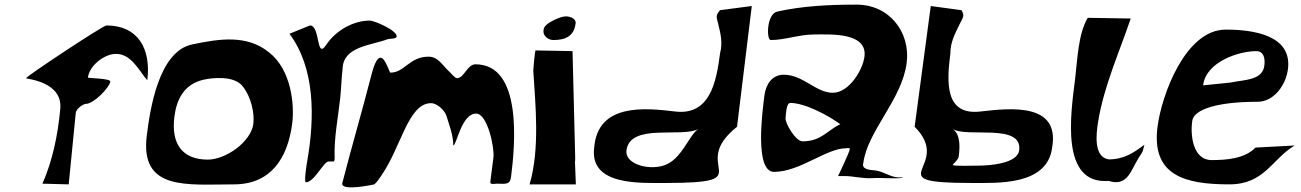

<svg xmlns="http://www.w3.org/2000/svg" viewBox="-20 -797 5626 830"><path d="M307.5 -309C310.2 -329.5 342 -348.1 351.5 -348C385.2 -348 453.5 -418.6 456.8 -444C458.7 -459 359.6 -458 360.1 -462C366.8 -514.5 431.9 -564 481.1 -564C547.9 -564 578.9 -494.2 616.6 -450C633.9 -585.1 577.5 -687 439.9 -687C425.5 -687 93.8 -467.4 92.7 -459C92.2 -455 256 -445.9 240.1 -321C229.7 -214.2 207.9 -103.8 163.4 -3L277 0Z M1075.1 -261.5C1065.1 -183.7 956.2 -107 878.4 -107C770.1 -107 718.5 -172.4 734 -293.5C743.4 -366.5 775.1 -433.5 861 -452.7C897.5 -460.9 990 -470.7 1026.9 -426.5C1066.8 -378.7 1080.7 -305.5 1075.1 -261.5ZM991.4 0C1148.7 0 1223.6 -110.3 1243.2 -263.5C1253.9 -347.2 1238.2 -496.9 1142.3 -571.2C1046 -648.9 925.6 -628.8 812.1 -605.2C663.9 -576 628 -316.8 614.7 -212.5C583.7 29.5 788.7 0 991.4 0Z M1231.3 -651C1341.5 -503.5 1342.1 -291.5 1307.3 -96C1305.1 -83.5 1293.8 -9 1302.2 -9C1338.7 -9 1379 -99 1400.7 -99H1421.7C1426.9 -99 1426.3 -111.5 1426.6 -114C1423.4 -198.9 1441 -286 1450.6 -372C1455.3 -414.1 1456.2 -462.6 1461.1 -501C1464.1 -596.7 1585.7 -600.8 1654.2 -627C1664.8 -631.1 1693.3 -627.4 1694.7 -639C1698 -664.4 1600.2 -708 1577.6 -708C1506.2 -707.5 1431.4 -664.9 1390.1 -603C1345.6 -536.2 1365.7 -687 1319.9 -687Z M1629.1 -39C1713.6 -160 1744.8 -351 1843 -351C1872 -351 1903.9 -317.6 1910.7 -294C1922.6 -253.4 1939.4 -213.6 1939.6 -168C1953.6 -168 1974.6 -306 2038.3 -306C2087.7 -306 2118.2 -157.2 2113.1 -117L2099.7 -12C2097.7 3.1 2115.5 -3 2128.5 -3C2163.1 -3 2184.6 4.2 2189.3 -33C2206.9 -170.3 2239.1 -519 2035.5 -519C1999.6 -519 1986.2 -459 1955.8 -459C1946.1 -459 1929 -481.7 1920.7 -489C1894.3 -512.2 1874.4 -552.4 1832.7 -552C1749.5 -552 1729.2 -483 1667.9 -483C1660 -483 1626.5 -633.8 1585.8 -474C1548.4 -327.2 1498 -154.9 1459.9 -6C1449.9 33 1598.1 0 1598.1 0C1611.9 -11.8 1618.1 -23 1629.1 -39Z M2415.1 -725C2409.2 -723.8 2387.3 -719 2354.8 -699C2339.5 -689.6 2331.5 -681.1 2329.5 -666C2326.4 -641.4 2350.2 -624 2372.2 -624C2424.3 -624 2461.2 -640.1 2468.4 -696C2471.2 -718.4 2438.7 -730 2415.1 -725ZM2269.3 0H2469.3L2465.6 -96C2467.6 -111.4 2465.8 -128.9 2465.8 -144L2455 -576L2296.4 -579C2292.8 -590 2285.1 -494.9 2285.3 -492C2295 -340.4 2314.2 -152.2 2269.3 0Z M2847.7 -81C2777.7 -60 2680.8 -89.8 2688.1 -147C2703.5 -267.1 2929.6 -199.5 3000 -240C2959.1 -216.4 2927.4 -105 2847.7 -81ZM3229.9 -771 3092.6 -753C3071.8 -729 3077.8 -723.1 3084.9 -693C3094.5 -652.8 3105.2 -613.3 3092.8 -567C3076.7 -441.1 3048.7 -297 2898.6 -315C2768.4 -330.6 2564.1 -352 2548.6 -159C2527.6 5.8 2744.6 -6 2859.1 -6C3278 -6 2947.9 -75.7 3166.1 -249Z M3612.6 -260C3556.8 -234.6 3531.1 -186 3449.1 -186C3419.3 -186 3373.3 -265.4 3375.9 -286C3377.3 -296.6 3377.8 -352 3396.4 -352C3460.1 -352 3560.4 -298.1 3612.6 -260ZM3339.9 -747C3293.6 -736.7 3292.3 -624 3312.2 -624C3373.7 -624 3433.7 -648 3501.2 -648C3569.9 -648 3730.5 -658.1 3717 -552C3709.5 -494 3650.4 -396 3580 -396C3506.8 -396 3452.2 -474 3368 -474C3317 -474 3290.6 -431.7 3284.5 -384C3275.8 -316.2 3240.8 -54 3326.3 -54C3437.1 -54 3552.8 -156 3636.3 -156C3636.3 -156 3654.8 -159.5 3653.9 -153C3652 -137.9 3603 -36 3603 -36H3630C3671.1 -36 3708.9 -23.9 3751.8 -27C3788 -29.7 3871.4 -22 3884.2 -30H3866.2C3830.2 -30 3800.4 -55.5 3765 -60C3744.7 -62.6 3702.4 -62.5 3712.2 -93C3729.9 -230.8 3879.1 -365.8 3899.5 -525C3916.4 -657.3 3825.2 -777 3682.7 -777C3569.5 -777 3452.1 -771.9 3339.9 -747Z M4097.7 -240C4157.7 -199.5 4401.2 -267.1 4385.8 -147C4378.5 -89.8 4257.6 -81 4209.4 -81C4192.3 -81 4098 -77.9 4098.7 -84C4099.3 -88.4 4122.5 -105.4 4124.4 -120C4129.8 -162.8 4132.6 -216.4 4097.7 -240ZM4003.6 -771 3933.9 -249C4107.8 -75.7 3759.8 -6 4178.8 -6C4293.2 -6 4507.3 5.8 4528.3 -159C4562.2 -352 4352.5 -330.6 4218.3 -315C4063.6 -297 4072.4 -441.1 4088.5 -567C4088 -613.3 4108.9 -652.8 4128.6 -693C4143.5 -723.1 4151 -729 4136.3 -753Z M4772.1 -108C4708.6 -119.2 4717.9 -212.2 4726.5 -267C4750.8 -422.3 4819.9 -573.9 4868 -717L4682.4 -720C4640.2 -649.6 4637.7 -537.4 4627.3 -453C4609.5 -310.1 4561.1 1.9 4772.2 -15C4854.4 10.9 4867.8 -59.3 4901.9 -114C4904.6 -118.3 4920.4 -141 4921.1 -147C4922.1 -154.7 4926.5 -165.3 4927.2 -171C4882.2 -138.6 4842.1 -108 4772.1 -108Z M5180.8 -428C5194.2 -533.2 5341.1 -576 5409.7 -576C5443.7 -576 5448.9 -545.3 5446 -516C5439.4 -449 5360.9 -453 5298.3 -440ZM5415.7 -357C5489.3 -357 5539.2 -431.9 5547.7 -498C5566.6 -645.3 5397.6 -669 5278.6 -669C5104.3 -669 5001.3 -385.7 4983.9 -249C4956.9 -38.7 5101.6 0 5294 0C5447 0 5477.9 -109.2 5576.5 -168L5407.3 -159C5360.9 -110.7 5281.1 -105 5217.4 -105C5136.5 -105 5124.5 -213.9 5134.3 -276C5141.5 -321.5 5234.2 -357 5415.7 -357Z"/></svg>

Font: Rocketfuel
Style: Italic
Weight: 400
Designer: Mew Too
Foundry: Cannot Into Space Fonts.
Version: Version 0.27